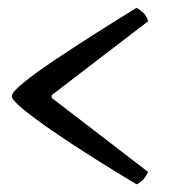

<svg xmlns="http://www.w3.org/2000/svg" viewBox="-20 -526 446 497"><path d="M333.4 -49Q281.8 -79.6 225.3 -115.3Q168.7 -150.9 120 -184.3Q71.2 -217.7 40.8 -242.6Q10.4 -267.5 10.4 -277.2Q10.4 -287 40.7 -311.8Q71 -336.5 119.6 -369.2Q168.3 -401.9 224.9 -437.9Q281.6 -474 333.4 -505.7Q340.7 -502.2 350.2 -493.9Q359.6 -485.5 363.2 -470.9L113.8 -279.7V-272.7L363.2 -81.1Q357.6 -67.9 349.5 -60.1Q341.4 -52.3 333.4 -49Z"/></svg>

Font: Texturina Medium
Style: Regular
Weight: 500
Designer: Guillermo Torres Carreño
Foundry: Omnibus-Type
Version: Version 1.003